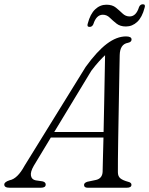

<svg xmlns="http://www.w3.org/2000/svg" viewBox="-44 -879 699 899"><path d="M114 -102.5Q97.5 -74 101 -56Q104.5 -38 123.5 -34.5L154.5 -30Q170 -26.5 170 -15Q170 0 147.5 0H1Q-24 0 -24 -15Q-24 -27 1 -35Q38 -42 71 -103L357 -565.5Q410.5 -639.5 456.5 -674Q502.5 -708.5 546 -708.5Q572 -708.5 572 -694Q572 -682 555 -678.5Q517.5 -672 516.5 -620.5Q516 -599 515.2 -556.2Q514.5 -513.5 513.5 -458.5Q512.5 -403.5 511.5 -344.8Q510.5 -286 509.5 -231.5Q508.5 -177 508.2 -135Q508 -93 508 -72.5Q508 -53.5 519.5 -44Q531 -34.5 557 -27.5Q571.5 -24 571.5 -14Q571.5 0 549.5 0H366.5Q349.5 0 349.5 -13Q349.5 -23 365 -28L405.5 -36.5Q435 -43.5 436.5 -74.5Q437 -96 438 -138.5Q439 -181 440.5 -235H194ZM383.5 -547.5 210 -261H441Q442.5 -326 443.8 -395Q445 -464 446.2 -523.8Q447.5 -583.5 448 -620.5Q436 -609.5 419.8 -591.8Q403.5 -574 383.5 -547.5ZM545.5 -755Q518.5 -755 501.2 -768.8Q484 -782.5 470 -796.2Q456 -810 437.5 -810Q407 -810 393 -765.5Q387.5 -753 375.5 -753Q361.5 -753 367 -769Q378.5 -813.5 401.5 -835.2Q424.5 -857 454.5 -857Q482 -857 498.8 -843.2Q515.5 -829.5 529.8 -815.8Q544 -802 563 -802Q593.5 -802 607 -846Q612.5 -859 625 -859Q638.5 -859 633 -842.5Q621.5 -798 598.5 -776.5Q575.5 -755 545.5 -755Z"/></svg>

Font: Fraunces 9pt S000 Light
Style: Italic
Weight: 300
Italic angle: -16°
Version: Version 1.000; ttfautohint (v1.8.3)